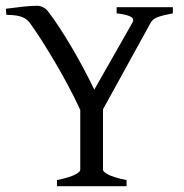

<svg xmlns="http://www.w3.org/2000/svg" viewBox="-20 -640 634 660"><path d="M175.8 0V-21Q220.2 -30.3 238 -39.8Q255.9 -49.3 255.9 -56.2V-262.2Q237.8 -301.8 214.8 -344.7Q191.9 -387.7 168 -428.2Q144 -468.8 121.6 -503.7Q99.1 -538.6 82 -562Q77.6 -567.4 72 -572.3Q66.4 -577.1 57.6 -580.8Q48.8 -584.5 35.6 -586.7Q22.5 -588.9 2 -588.9L0 -609.9Q28.8 -613.8 57.6 -616.9Q86.4 -620.1 106.9 -620.1Q129.4 -620.1 145 -601.1Q163.1 -577.6 184.1 -545.7Q205.1 -513.7 226.1 -478Q247.1 -442.4 267.1 -404.8Q287.1 -367.2 304.2 -332L435.1 -562Q442.4 -574.7 430.4 -582Q418.5 -589.4 380.9 -594.2V-615.2H574.2V-594.2Q540.5 -587.9 522.7 -581.3Q504.9 -574.7 498 -562L334 -264.2V-56.2Q334 -53.2 338.1 -49.1Q342.3 -44.9 351.8 -40Q361.3 -35.2 376.7 -30.3Q392.1 -25.4 415 -21V0Z"/></svg>

Font: Noto Serif Devanagari
Style: Bold
Weight: 700
Designer: Monotype Design Team
Foundry: Monotype Imaging Inc.
Version: Version 1.01